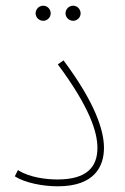

<svg xmlns="http://www.w3.org/2000/svg" viewBox="-20 -649 440 674"><path d="M237 -576C251 -576 263 -588 263 -602C263 -617 251 -629 237 -629C222 -629 210 -617 210 -602C210 -588 222 -576 237 -576ZM132 -576C146 -576 158 -588 158 -602C158 -617 146 -629 132 -629C117 -629 105 -617 105 -602C105 -588 117 -576 132 -576ZM32 -30C68 -7 130 5 183 5C313 5 345 -66 345 -130C345 -190 315 -287 203 -437L183 -423C296 -271 322 -184 322 -130C322 -63 285 -19 182 -19C142 -19 83 -26 43 -52Z"/></svg>

Font: Noto Sans Arabic UI Th
Style: Regular
Weight: 100
Designer: Monotype Design Team, Nadine Chahine and Nizar Qandah
Foundry: Monotype Imaging Inc.
Version: Version 2.010